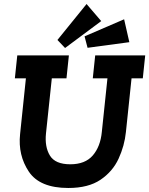

<svg xmlns="http://www.w3.org/2000/svg" viewBox="-20 -926 743 956"><path d="M484 -821 304 -687 266 -727 411 -906ZM624 -716 416 -688 401 -745 598 -830ZM454 -650H703L691 -536H635L607 -269Q600 -200 570.5 -136Q541 -72 480.5 -31Q420 10 320 10Q178 10 123.5 -71.5Q69 -153 80 -258L109 -536H54L66 -650H323L311 -536H238L209 -262Q202 -195 228.5 -151.5Q255 -108 330 -108Q404 -108 442 -152Q480 -196 487 -269L515 -536H442Z"/></svg>

Font: Zilla Slab
Style: Bold Italic
Weight: 700
Italic angle: -6°
Designer: Typotheque.com
Foundry: Typotheque type foundry
Version: Version 1.1; 2017; ttfautohint (v1.6)